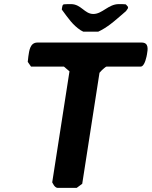

<svg xmlns="http://www.w3.org/2000/svg" viewBox="-20 -914 738 934"><path d="M318 -567 234 -27C234 -26 240 -17 242 -13C245 -8 253 0 260 0H353L380 -20L464 -560C464 -560 473 -570 476 -573C481 -577 494 -590 498 -590H664C685 -590 694 -644 695 -650C699 -673 705 -707 669 -707H162C125 -707 122 -665 118 -640C117 -633 115 -614 115 -613L131 -590H291C295 -587 315 -569 318 -567ZM603 -880C601 -882 594 -892 591 -893C586 -894 563 -894 558 -894C507 -894 478 -846 434 -846C391 -846 375 -894 325 -894C320 -894 296 -894 291 -893C283 -891 283 -882 282 -877C282 -875 280 -868 281 -867C313 -824 333 -793 372 -767C376 -765 384 -760 385 -760H458C459 -760 469 -765 472 -767C517 -791 554 -827 593 -860C594 -862 601 -871 602 -873Z"/></svg>

Font: Asimov Print
Style: CIt
Weight: 500
Designer: Google
Version: Version 2.000980: 2014